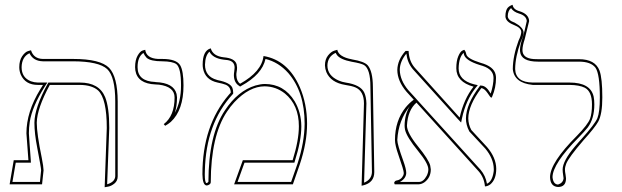

<svg xmlns="http://www.w3.org/2000/svg" viewBox="-20 -766 2585 798"><path d="M415 12.2 423.8 -233.9Q423.8 -355.5 388.2 -389.6Q362.8 -412.6 312 -413.1H187Q133.8 -314.9 132.8 -255.9Q132.8 -210.9 153.8 -108.9Q160.6 -74.2 161.1 -58.1L154.8 0H20L37.1 -100.1H98.1Q97.2 -117.2 93.3 -164.6Q89.8 -206.5 89.8 -211.9Q89.8 -301.3 147.5 -395Q152.8 -403.3 158.7 -413.1H137.2Q85.4 -413.1 66.4 -455.6Q60.1 -470.7 60.1 -486.8Q60.1 -514.6 72 -532.2Q84 -549.8 96.7 -553.7L108.9 -557.1Q119.6 -522 158.2 -521H284.2Q397 -521 433.6 -483.9Q468.8 -446.8 469.2 -344.2V-33.2Q469.2 -14.2 455.6 -3.2Q441.9 7.8 428.7 9.8ZM425.3 0Q457.5 -9.8 459 -33.2V-344.2Q459 -447.3 425.3 -479Q390.6 -510.7 284.2 -511.2H158.2Q117.7 -512.2 102.5 -544.9Q70.8 -529.8 69.8 -486.8Q69.8 -443.4 108.4 -428.2Q122.1 -423.3 137.2 -422.9H176.8L167 -407.7Q113.3 -323.2 103.5 -258.3Q100.1 -235.4 100.1 -211.9Q100.1 -207.5 103 -167.5Q106.9 -118.2 107.9 -100.6L108.4 -89.8H45.4L31.7 -9.8H146L150.9 -58.6Q150.9 -67.9 134.8 -151.4Q123 -211.4 123 -255.9Q123.5 -317.9 178.2 -418L181.2 -422.9H312Q392.1 -422.9 417 -362.3Q434.1 -319.8 434.1 -233.9Z M666.5 -243.2 660.6 -250Q705.6 -284.7 705.6 -360.8Q705.6 -405.8 641.1 -414.1Q633.8 -415 626.5 -415Q551.3 -418 542.5 -473.6Q541.5 -480.5 541.5 -486.8Q541.5 -516.6 552 -534.9Q562.5 -553.2 573.2 -556.2L583.5 -559.1Q588.4 -523.4 637.2 -521Q644 -521 654.8 -521Q712.9 -521 729 -494.6Q742.7 -470.7 742.7 -411.1Q742.7 -308.1 689.9 -259.3Q678.2 -249.5 666.5 -243.2ZM706.5 -296.9Q732.4 -343.8 732.4 -411.1Q732.4 -483.9 712.9 -499.5Q697.3 -510.7 654.8 -511.2Q605.5 -511.2 589.4 -525.9Q581.1 -534.7 576.2 -545.9Q551.8 -530.3 551.8 -486.8Q551.8 -428.2 625 -425.3Q626.5 -425.3 627 -424.8Q702.1 -421.9 713.9 -375.5Q715.3 -368.2 715.8 -360.8Q715.3 -323.2 706.5 -296.9Z M1075.2 -533.2Q1176.8 -516.1 1226.1 -403.8Q1255.9 -335 1256.3 -252Q1256.3 -173.3 1226.1 -83L1197.3 0H953.1L989.3 -100.1H1196.3Q1222.2 -183.1 1222.2 -241.2Q1222.2 -329.6 1164.1 -377.4Q1127 -406.7 1080.1 -407.2Q1016.6 -407.2 954.6 -341.8Q937 -322.8 923.3 -301.8Q856.4 -201.7 856 -8.8Q856 -0.5 844.2 3.9Q841.3 4.9 838.4 4.9Q821.8 2.9 821.3 -42Q821.3 -244.1 931.2 -372.1Q935.5 -377 939 -380.9Q939 -405.3 917.5 -414.1Q905.8 -418.5 884.3 -422.9Q832.5 -434.1 823.7 -481.9Q822.3 -489.7 822.3 -497.1Q822.3 -554.2 854 -564.5Q856.4 -564.9 856 -564.9Q865.2 -532.7 910.2 -527.8Q956.1 -523.9 963.4 -499Q964.8 -492.2 965.3 -484.9Q965.3 -475.6 963.4 -466.8Q961.9 -458.5 962.4 -453.1Q963.4 -428.2 978 -418Q1067.9 -468.3 1075.2 -533.2ZM1083.5 -521Q1069.3 -456.5 982.9 -409.2L978 -406.2L973.1 -409.7Q952.6 -422.9 952.1 -453.1Q952.1 -460.9 953.6 -469.2Q955.1 -478.5 955.1 -484.9Q955.1 -511.2 926.8 -516.1Q919.9 -517.1 909.2 -518.1Q864.3 -523.9 850.6 -551.3Q833 -535.6 832 -497.1Q832 -447.8 881.3 -434.1Q884.3 -433.1 886.2 -432.6Q937 -422.4 945.8 -400.9Q949.2 -392.1 949.2 -380.9V-377L946.8 -374Q835.9 -252.9 831.5 -56.6Q831.5 -48.8 831.1 -42Q831.1 -6.3 838.4 -4.9Q842.8 -5.9 846.2 -10.3Q846.7 -206.5 915 -307.6Q968.3 -388.2 1041.5 -410.6Q1062 -416.5 1080.1 -417Q1160.6 -417 1204.6 -345.2Q1231.9 -298.8 1232.4 -241.2Q1232.4 -181.2 1205.6 -97.2L1203.6 -89.8H996.1L967.3 -9.8H1189.9L1216.8 -86.4Q1245.6 -175.3 1246.1 -252Q1246.1 -383.8 1178.2 -462.4Q1137.7 -507.8 1083.5 -521Z M1482.9 5.9 1492.7 -335.9Q1492.7 -387.7 1457 -402.8Q1441.4 -409.2 1414.6 -413.1Q1355 -422.9 1336.4 -466.3Q1331.1 -480 1330.6 -494.1Q1330.6 -519 1343 -534.9Q1355.5 -550.8 1368.7 -555.2L1381.8 -559.1Q1387.7 -529.8 1441.9 -519.5L1443.8 -519Q1493.7 -510.7 1508.3 -494.6Q1529.3 -470.2 1529.8 -405.8L1535.6 -50.8Q1535.6 -6.8 1489.7 4.4Q1489.7 4.4 1482.9 5.9ZM1493.2 -6.8Q1524.9 -20 1525.9 -50.8L1519.5 -405.8Q1519.5 -479 1493.2 -495.6Q1480.5 -502.9 1441.9 -509.3Q1393.6 -518.6 1379.9 -538.1Q1377 -542.5 1375 -546.4Q1341.8 -530.8 1340.8 -494.1Q1340.8 -451.7 1387.7 -431.2Q1401.4 -425.3 1416.5 -422.9Q1479 -413.6 1494.1 -380.9Q1502.4 -362.3 1502.9 -335.9Z M2041.5 -441.9Q2041.5 -401.9 2025.9 -365.2Q2023.4 -359.9 2022.5 -359.9Q2018.6 -359.9 2006.3 -379.4Q1993.2 -398.4 1980.5 -399.9Q1926.8 -328.6 1926.3 -273.9Q1926.8 -248 1939 -225.6L2004.4 -154.8Q2042 -110.4 2042.5 -64.9Q2042.5 -20 2017.6 0.5Q2006.8 8.3 1995.6 8.8Q1992.2 -28.3 1969.2 -54.2L1710.9 -339.4Q1674.8 -308.1 1671.4 -244.1Q1671.4 -214.4 1716.8 -158.2Q1761.7 -103 1768.1 -78.1Q1770 -69.3 1770.5 -62Q1770.5 -27.3 1743.2 -7.8Q1731.9 -0.5 1721.2 0H1620.6Q1618.7 -4.4 1618.2 -5.9Q1619.6 -12.2 1625.5 -15.1Q1647.5 -18.1 1656.2 -37.1Q1658.2 -42.5 1658.2 -46.9Q1658.2 -58.6 1636.2 -121.1Q1621.6 -162.6 1621.6 -184.1Q1621.6 -264.6 1666.5 -320.3Q1682.1 -338.9 1699.7 -351.6L1669.4 -384.8Q1631.8 -429.2 1631.3 -475.1Q1632.3 -517.6 1665.5 -554.2H1678.2Q1680.2 -511.7 1703.6 -484.9L1889.2 -278.8L1890.6 -277.8Q1907.7 -354.5 1948.2 -405.8Q1877 -425.3 1876.5 -481.9Q1876.5 -512.7 1884.5 -531.7Q1892.6 -550.8 1900.9 -555.2L1909.2 -559.1Q1915 -554.7 1918 -540.5Q1921.9 -522.5 1974.6 -505.9Q1976.6 -505.4 1977.5 -504.9Q2033.2 -489.7 2040 -455.6Q2041.5 -448.2 2041.5 -441.9ZM1683.6 -325.2Q1635.7 -266.1 1631.3 -184.1Q1631.3 -166 1655.8 -98.6Q1668.5 -63.5 1668.5 -46.9Q1667.5 -23.9 1642.1 -9.8H1721.2Q1739.7 -9.8 1753.4 -35.2Q1760.3 -48.8 1760.3 -62Q1760.3 -86.4 1718.3 -137.7Q1670.9 -195.8 1663.6 -226.1Q1661.6 -235.8 1661.6 -244.1Q1662.1 -291.5 1683.6 -325.2ZM1715.3 -349.1 1718.3 -345.7 1977.1 -60.5Q1998.5 -35.2 2003.9 -2.4Q2025.9 -11.7 2031.7 -52.2Q2032.7 -59.1 2032.2 -64.9Q2031.2 -107.4 1997.1 -148.4L1930.7 -219.7L1930.2 -220.7Q1916.5 -246.6 1916.5 -273.9Q1917.5 -333 1972.7 -406.2L1975.6 -410.6L1981.4 -410.2Q2001 -408.7 2017.6 -379.9Q2019 -377.9 2019.5 -377Q2031.2 -414.1 2031.2 -441.9Q2031.2 -477.5 1985.8 -492.2Q1980.5 -493.7 1974.6 -495.6Q1914.6 -514.2 1908.2 -540Q1908.2 -541 1907.7 -543Q1907.2 -545.9 1907.2 -546.4Q1887.2 -528.8 1886.2 -481.9Q1886.2 -432.6 1948.7 -416Q1950.2 -415.5 1950.7 -415.5L1965.8 -412.1L1956.1 -399.9Q1916.5 -349.1 1900.4 -275.4L1896.5 -256.8L1881.8 -272.5L1695.8 -478.5Q1673.3 -505.4 1668.9 -543Q1641.6 -509.8 1641.6 -475.1Q1642.6 -432.6 1676.8 -391.6L1707.5 -357.9Z M2151.4 -558.1Q2151.4 -523.9 2198.2 -520.5Q2206.5 -520 2216.3 -520H2386.2Q2453.6 -520 2471.7 -472.7Q2483.4 -440.9 2483.4 -360.8Q2483.4 -291.5 2466.3 -260.3Q2452.6 -235.8 2404.3 -182.1Q2344.2 -112.3 2333.5 -85.9Q2328.1 -72.3 2328.1 -61Q2328.1 -52.7 2330.6 -40Q2332 -29.8 2332.5 -24.9Q2332.5 11.2 2299.3 11.2Q2267.1 9.3 2266.1 -29.8Q2266.6 -90.3 2377.4 -201.2Q2423.3 -248 2432.6 -272.9Q2440.4 -295.4 2440.4 -332Q2440.4 -385.7 2410.6 -401.4Q2388.2 -412.6 2347.2 -413.1H2194.3Q2116.7 -420.9 2111.3 -479Q2111.8 -533.7 2135.3 -597.2Q2146 -619.1 2146.5 -632.8Q2146.5 -650.9 2114.7 -662.6L2114.3 -663.1Q2081.5 -675.8 2080.6 -698.2Q2080.6 -711.4 2083.5 -720.7Q2086.4 -730 2090.8 -734.4Q2095.2 -738.8 2099.9 -741.5Q2104.5 -744.1 2107.4 -745.1L2110.4 -746.1Q2113.3 -726.1 2140.1 -719.2Q2178.2 -707 2179.2 -678.2L2160.6 -602.5Q2151.9 -576.7 2151.4 -558.1ZM2141.1 -558.1Q2141.6 -579.1 2150.9 -605.5Q2160.6 -635.3 2169.4 -678.7Q2167.5 -700.7 2137.7 -709.5Q2113.8 -716.8 2104 -732.4Q2090.8 -721.7 2090.3 -698.2Q2091.8 -681.6 2117.7 -672.4H2118.2Q2153.3 -653.3 2156.2 -632.8Q2155.8 -616.7 2144.5 -592.8Q2121.6 -530.3 2121.1 -479Q2123 -423.8 2194.3 -422.9H2347.2Q2434.1 -422.9 2447.3 -364.7Q2450.2 -350.6 2450.2 -332Q2450.2 -272.9 2422.9 -236.3Q2410.6 -220.7 2384.3 -193.8Q2277.3 -85.9 2276.4 -29.8Q2279.3 0 2299.3 1Q2320.3 -5.4 2322.3 -24.9Q2322.3 -28.3 2320.8 -36.6Q2318.4 -51.3 2318.4 -61Q2318.4 -96.7 2369.6 -157.2Q2375 -163.6 2386.7 -177.2Q2393.6 -185.1 2397 -188.5Q2452.6 -250.5 2462.9 -274.9Q2473.1 -300.8 2473.1 -360.8Q2473.1 -458 2455.1 -484.4Q2436 -509.8 2386.2 -509.8H2216.3Q2146 -509.8 2141.6 -551.3Q2141.1 -555.2 2141.1 -558.1Z"/></svg>

Font: Linux Biolinum Outline O
Style: Bold
Weight: 700
Designer: Philipp H. Poll
Foundry: Philipp H. Poll
Version: Version 0.9.2